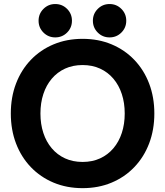

<svg xmlns="http://www.w3.org/2000/svg" viewBox="-20 -930 828 962"><path d="M182.6 -361.3Q182.6 -414.5 197.2 -458.8Q211.7 -503.1 239.4 -535.7Q267 -568.3 306 -586.2Q344.9 -604.1 393.8 -604.1Q442.6 -604.1 481.5 -586.2Q520.5 -568.3 548.1 -535.7Q575.8 -503.1 590.3 -458.8Q604.9 -414.5 604.9 -361.3Q604.9 -308.2 590.3 -263.9Q575.8 -219.5 548.1 -187Q520.5 -154.4 481.5 -136.5Q442.6 -118.6 393.8 -118.6Q344.9 -118.6 306 -136.5Q267 -154.4 239.4 -187Q211.7 -219.5 197.2 -263.9Q182.6 -308.2 182.6 -361.3ZM34.2 -361.3Q34.2 -279.6 60.3 -211.2Q86.4 -142.9 134.5 -92.7Q182.6 -42.5 248.5 -14.9Q314.5 12.7 393.8 12.7Q473.3 12.7 539.1 -14.9Q604.9 -42.5 653 -92.7Q701.1 -142.9 727.2 -211.2Q753.3 -279.6 753.3 -361.3Q753.3 -443.1 727.2 -511.4Q701.1 -579.8 653 -630Q604.9 -680.2 539.1 -707.8Q473.3 -735.4 393.8 -735.4Q314.5 -735.4 248.5 -707.8Q182.6 -680.2 134.5 -630Q86.4 -579.8 60.3 -511.4Q34.2 -443.1 34.2 -361.3ZM445.4 -826.2Q445.4 -791.3 469.8 -766.9Q494.1 -742.6 529 -742.6Q563.9 -742.6 588.2 -766.9Q612.6 -791.3 612.6 -826.2Q612.6 -861 588.2 -885.4Q563.9 -909.8 529 -909.8Q494.1 -909.8 469.8 -885.4Q445.4 -861 445.4 -826.2ZM173.3 -826.2Q173.3 -791.3 197.7 -766.9Q222.1 -742.6 256.9 -742.6Q291.8 -742.6 316.2 -766.9Q340.5 -791.3 340.5 -826.2Q340.5 -861 316.2 -885.4Q291.8 -909.8 256.9 -909.8Q222.1 -909.8 197.7 -885.4Q173.3 -861 173.3 -826.2Z"/></svg>

Font: Giphurs SC
Style: Regular
Weight: 400
Version: Version 0.920